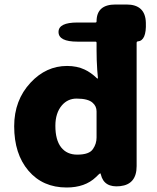

<svg xmlns="http://www.w3.org/2000/svg" viewBox="-20 -819 698 853"><path d="M276 14Q170 14 106.5 -60.5Q43 -135 43 -258Q43 -374 116 -452Q185 -526 278 -526Q322 -526 356 -510Q384 -497 411 -471Q415 -468 415 -473L412 -508Q409 -552 409 -596V-629Q409 -634 404 -634H324Q240 -634 240 -677Q240 -719 324 -719H404Q409 -719 409 -724Q409 -799 493 -799H542Q626 -799 628 -718Q631 -638 592 -635Q587 -635 587 -628V-81Q587 0 514 8Q442 16 428 -44Q427 -49 425 -49Q423 -49 406 -32Q358 14 276 14ZM323 -132Q377 -132 393 -157Q409 -180 409 -208V-324Q409 -347 392 -362Q372 -381 320 -381Q281 -381 255 -351Q226 -317 226 -260Q226 -197 251.5 -164.5Q277 -132 323 -132Z"/></svg>

Font: Resource Han Rounded JP Heavy
Style: Regular
Weight: 900
Designer: Cyano Hao (round all glyphs); Ryoko NISHIZUKA 西塚涼子 (kana, bopomofo & ideographs); Paul D. Hunt (Latin, Greek & Cyrillic)
Foundry: Cyano Hao
Version: 0.990